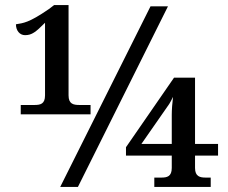

<svg xmlns="http://www.w3.org/2000/svg" viewBox="-20 -739 902 759"><path d="M62 -287H338V-324H294C270 -324 251 -328 251 -362V-719H194L173 -703C93 -648 72 -648 43 -643C43 -618 58 -600 79 -600C106 -600 121 -612 158 -649V-362C158 -328 140 -324 116 -324H62ZM218 0H288L644 -714H575ZM590 0H813V-37H793C771 -37 751 -41 751 -75V-124H842V-170H751V-432H668L478 -157V-124H659V-75C659 -41 640 -37 618 -37H590ZM539 -170 649 -328C652 -333 659 -345 664 -356C661 -331 659 -306 659 -285V-170Z"/></svg>

Font: Noto Serif Thai Medium
Style: Regular
Weight: 500
Designer: Monotype Design Team
Foundry: Monotype Imaging Inc.
Version: Version 1.901;PS 001.901;hotconv 1.0.88;makeotf.lib2.5.64775